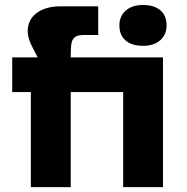

<svg xmlns="http://www.w3.org/2000/svg" viewBox="-20 -766 766 786"><path d="M106.2 -409.8 179.6 -444.2 112.2 -573.8Q87.6 -620.6 95.4 -658.7Q103.2 -696.8 138.4 -718.4Q173.6 -740 226.2 -740H382V-622.6H320.6Q298.4 -622.6 287.3 -614.5Q276.2 -606.4 272.9 -590.2Q269.6 -574 269.6 -541.4V0H188.2H106.2ZM30 -531H382V-389H30ZM484.2 -531H647.2V0H484.2ZM468.8 -662Q468.8 -699.8 494.8 -722.7Q520.8 -745.6 565.4 -745.6Q611 -745.6 636.5 -723.8Q662 -702 662 -662Q662 -624.2 636 -601.3Q610 -578.4 565.4 -578.4Q519.8 -578.4 494.3 -600.2Q468.8 -622 468.8 -662ZM508.4 -531 507.8 -389H306L306.6 -531Z"/></svg>

Font: Easer Grotesk Variable
Style: Regular
Weight: 400
Designer: Boardeaser, Bonnie Shaver-Troup, Thomas Jockin
Foundry: Lexend
Version: Version 1.001;Glyphs 3.1.2 (3151)